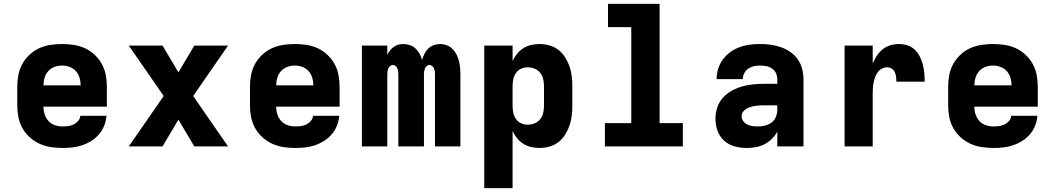

<svg xmlns="http://www.w3.org/2000/svg" viewBox="-20 -755 5440 990"><path d="M303 8Q273 8 242.5 3.5Q212 -1 184.5 -13.5Q157 -26 134 -46.5Q111 -67 96 -93.5Q81 -120 75 -150Q69 -180 69 -210V-310Q69 -340 75 -370Q81 -400 95.5 -426Q110 -452 132.5 -473Q155 -494 182.5 -506.5Q210 -519 240 -523.5Q270 -528 300 -528Q330 -528 360 -523.5Q390 -519 417.5 -506.5Q445 -494 467.5 -473Q490 -452 504.5 -426Q519 -400 525 -370Q531 -340 531 -310V-205H204Q204 -184 210.5 -164.5Q217 -145 230.5 -130.5Q244 -116 263.5 -109.5Q283 -103 303 -103Q318 -103 332.5 -105Q347 -107 360 -113.5Q373 -120 383 -131.5Q393 -143 394 -158H529Q527 -132 517.5 -107.5Q508 -83 491 -63Q474 -43 452 -29Q430 -15 405.5 -6.5Q381 2 355 5Q329 8 303 8ZM396 -315Q396 -335 390 -354.5Q384 -374 371 -388.5Q358 -403 339 -410Q320 -417 300 -417Q280 -417 261 -410Q242 -403 229 -388.5Q216 -374 210 -354.5Q204 -335 204 -315Z M644 0 824 -260 644 -520H818L900 -382L982 -520H1156L976 -260L1156 0H982L900 -138L818 0Z M1503 8Q1473 8 1442.5 3.5Q1412 -1 1384.5 -13.5Q1357 -26 1334 -46.5Q1311 -67 1296 -93.5Q1281 -120 1275 -150Q1269 -180 1269 -210V-310Q1269 -340 1275 -370Q1281 -400 1295.5 -426Q1310 -452 1332.5 -473Q1355 -494 1382.5 -506.5Q1410 -519 1440 -523.5Q1470 -528 1500 -528Q1530 -528 1560 -523.5Q1590 -519 1617.5 -506.5Q1645 -494 1667.5 -473Q1690 -452 1704.5 -426Q1719 -400 1725 -370Q1731 -340 1731 -310V-205H1404Q1404 -184 1410.5 -164.5Q1417 -145 1430.5 -130.5Q1444 -116 1463.5 -109.5Q1483 -103 1503 -103Q1518 -103 1532.5 -105Q1547 -107 1560 -113.5Q1573 -120 1583 -131.5Q1593 -143 1594 -158H1729Q1727 -132 1717.5 -107.5Q1708 -83 1691 -63Q1674 -43 1652 -29Q1630 -15 1605.5 -6.5Q1581 2 1555 5Q1529 8 1503 8ZM1596 -315Q1596 -335 1590 -354.5Q1584 -374 1571 -388.5Q1558 -403 1539 -410Q1520 -417 1500 -417Q1480 -417 1461 -410Q1442 -403 1429 -388.5Q1416 -374 1410 -354.5Q1404 -335 1404 -315Z M1846 0V-520H1977V-472Q1983 -484 1991 -494.5Q1999 -505 2010 -513Q2021 -521 2034 -524.5Q2047 -528 2061 -528Q2078 -528 2094.5 -522Q2111 -516 2123 -504.5Q2135 -493 2143.5 -478Q2152 -463 2156 -446Q2161 -462 2168.5 -477.5Q2176 -493 2188 -504.5Q2200 -516 2216 -522Q2232 -528 2249 -528Q2267 -528 2284 -521.5Q2301 -515 2313.5 -502.5Q2326 -490 2334 -474Q2342 -458 2346.5 -440.5Q2351 -423 2352.5 -405.5Q2354 -388 2354 -370V0H2223V-370Q2223 -378 2222 -386Q2221 -394 2218 -401.5Q2215 -409 2208.5 -414.5Q2202 -420 2194 -420Q2186 -420 2180 -414.5Q2174 -409 2171 -401.5Q2168 -394 2167 -386Q2166 -378 2166 -370V0H2034V-370Q2034 -378 2033 -386Q2032 -394 2029 -401.5Q2026 -409 2020 -414.5Q2014 -420 2006 -420Q1998 -420 1991.5 -414.5Q1985 -409 1982 -401.5Q1979 -394 1978 -386Q1977 -378 1977 -370V0Z M2477 215V-520H2623V-441Q2632 -460 2646 -477.5Q2660 -495 2678.5 -506.5Q2697 -518 2718.5 -523Q2740 -528 2761 -528Q2787 -528 2812.5 -521Q2838 -514 2859 -498Q2880 -482 2894 -459.5Q2908 -437 2916.5 -412.5Q2925 -388 2928 -362Q2931 -336 2931 -310V-210Q2931 -184 2928 -158Q2925 -132 2916.5 -107.5Q2908 -83 2894 -60.5Q2880 -38 2859 -22Q2838 -6 2812.5 1Q2787 8 2761 8Q2740 8 2718.5 3Q2697 -2 2678.5 -13.5Q2660 -25 2646 -42.5Q2632 -60 2623 -79V215ZM2701 -112Q2719 -112 2736.5 -119Q2754 -126 2765.5 -140.5Q2777 -155 2781 -173.5Q2785 -192 2785 -210V-310Q2785 -328 2781 -346.5Q2777 -365 2765.5 -379.5Q2754 -394 2736.5 -401Q2719 -408 2701 -408Q2683 -408 2666.5 -400.5Q2650 -393 2640 -378Q2630 -363 2626.5 -345.5Q2623 -328 2623 -310V-210Q2623 -192 2626.5 -174.5Q2630 -157 2640 -142Q2650 -127 2666.5 -119.5Q2683 -112 2701 -112Z M3099 0V-120H3235V-615H3115V-735H3381V-120H3501V0Z M3832 8H3831Q3800 8 3769 0Q3738 -8 3714.5 -29Q3691 -50 3680 -80Q3669 -110 3669 -142Q3669 -171 3678 -199.5Q3687 -228 3706.5 -250Q3726 -272 3752 -286.5Q3778 -301 3806 -309Q3834 -317 3863.5 -320Q3893 -323 3922 -323H3988V-346Q3988 -363 3981 -378Q3974 -393 3960.5 -402Q3947 -411 3931 -414Q3915 -417 3898 -417Q3882 -417 3866.5 -413.5Q3851 -410 3838 -401Q3825 -392 3817.5 -377.5Q3810 -363 3810 -347H3675Q3675 -374 3683 -400Q3691 -426 3707 -448Q3723 -470 3745 -486Q3767 -502 3792.5 -511.5Q3818 -521 3844.5 -524.5Q3871 -528 3898 -528Q3926 -528 3953 -524.5Q3980 -521 4006 -512Q4032 -503 4054.5 -487.5Q4077 -472 4093 -449.5Q4109 -427 4116 -400.5Q4123 -374 4123 -346V0H3988V-76Q3977 -56 3960 -39Q3943 -22 3922.5 -11.5Q3902 -1 3878.5 3.5Q3855 8 3832 8ZM3887 -103Q3905 -103 3924 -107.5Q3943 -112 3958 -123Q3973 -134 3980.5 -152Q3988 -170 3988 -189V-212H3922Q3910 -212 3898 -211.5Q3886 -211 3874 -209Q3862 -207 3850.5 -203.5Q3839 -200 3828.5 -194Q3818 -188 3811 -178Q3804 -168 3804 -156Q3804 -142 3812.5 -130.5Q3821 -119 3833 -113Q3845 -107 3859 -105Q3873 -103 3887 -103Z M4335 0V-520H4480V-428Q4489 -449 4501.5 -468Q4514 -487 4531.5 -501Q4549 -515 4571 -521.5Q4593 -528 4615 -528Q4638 -528 4659.5 -521Q4681 -514 4697 -498.5Q4713 -483 4723 -463Q4733 -443 4738.5 -421.5Q4744 -400 4746 -378Q4748 -356 4748 -334H4602Q4602 -346 4600.5 -358.5Q4599 -371 4594 -382.5Q4589 -394 4578 -401Q4567 -408 4555 -408Q4541 -408 4528 -401.5Q4515 -395 4506.5 -383.5Q4498 -372 4493 -359Q4488 -346 4485 -332Q4482 -318 4481 -304Q4480 -290 4480 -276V0Z M5103 8Q5073 8 5042.5 3.5Q5012 -1 4984.5 -13.5Q4957 -26 4934 -46.5Q4911 -67 4896 -93.5Q4881 -120 4875 -150Q4869 -180 4869 -210V-310Q4869 -340 4875 -370Q4881 -400 4895.5 -426Q4910 -452 4932.5 -473Q4955 -494 4982.5 -506.5Q5010 -519 5040 -523.5Q5070 -528 5100 -528Q5130 -528 5160 -523.5Q5190 -519 5217.5 -506.5Q5245 -494 5267.5 -473Q5290 -452 5304.5 -426Q5319 -400 5325 -370Q5331 -340 5331 -310V-205H5004Q5004 -184 5010.5 -164.5Q5017 -145 5030.5 -130.5Q5044 -116 5063.5 -109.5Q5083 -103 5103 -103Q5118 -103 5132.5 -105Q5147 -107 5160 -113.5Q5173 -120 5183 -131.5Q5193 -143 5194 -158H5329Q5327 -132 5317.5 -107.5Q5308 -83 5291 -63Q5274 -43 5252 -29Q5230 -15 5205.5 -6.5Q5181 2 5155 5Q5129 8 5103 8ZM5196 -315Q5196 -335 5190 -354.5Q5184 -374 5171 -388.5Q5158 -403 5139 -410Q5120 -417 5100 -417Q5080 -417 5061 -410Q5042 -403 5029 -388.5Q5016 -374 5010 -354.5Q5004 -335 5004 -315Z"/></svg>

Font: Iosevka Custom Heavy Extended
Style: Regular
Weight: 900
Width: 7
Monospace: yes
Designer: Belleve Invis
Foundry: Belleve Invis
Version: Version 11.2.4; ttfautohint (v1.8.4)